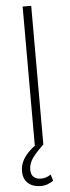

<svg xmlns="http://www.w3.org/2000/svg" viewBox="-62 -758 364 1003"><g transform="rotate(-5 119.5 -257.0)"><path d="M142.1 -727.5V0H97.2V-727.5ZM108.9 214.8Q69.3 214.8 43.9 192.6Q18.6 170.4 19 128.4Q19 102.1 29.8 78.9Q40.5 55.7 61.8 33.4Q83 11.2 114.3 -10.3L142.1 0Q106.9 32.2 84.7 62Q62.5 91.8 62.5 124.5Q62.5 150.9 76.4 163.6Q90.3 176.3 115.7 176.3Q131.3 176.3 143.3 171.6Q155.3 167 166.5 159.7L176.8 192.9Q162.6 202.6 146 208.7Q129.4 214.8 108.9 214.8Z"/></g></svg>

Font: Inter Tight ExtraLight
Style: Regular
Weight: 250
Designer: Rasmus Andersson
Foundry: rsms
Version: Version 3.004